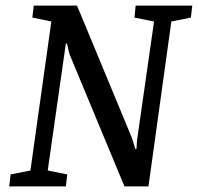

<svg xmlns="http://www.w3.org/2000/svg" viewBox="-20 -668 709 688"><path d="M13 0 18 -43 89 -57 164 -591 96 -605 101 -648H256L453 -173L465 -134H469L471 -165L532 -591L462 -605L466 -648H669L664 -605L594 -591L512 0H426L229 -474L220 -512H216L151 -57L221 -43L216 0Z"/></svg>

Font: Faustina Light Medium
Style: Italic
Weight: 500
Italic angle: -8°
Version: Version 1.200